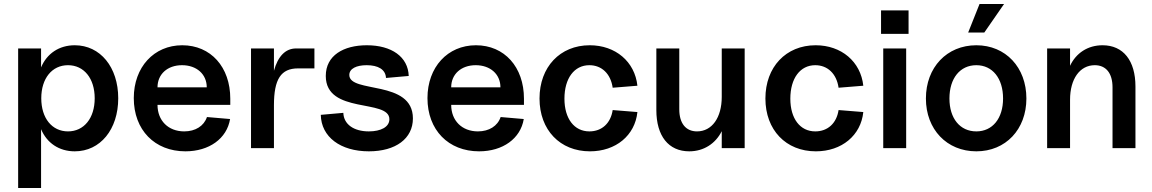

<svg xmlns="http://www.w3.org/2000/svg" viewBox="-20 -743 5776 963"><path d="M355 16C483 16 573 -94 573 -250C573 -406 483 -516 355 -516C276 -516 215 -474 186 -405V-500H71V200H186V-95C215 -26 276 16 355 16ZM321 -84C241 -84 187 -150 187 -250C187 -350 241 -416 321 -416C401 -416 455 -350 455 -250C455 -150 401 -84 321 -84Z M910 16C1029 16 1118 -48 1134 -146L1018 -156C1003 -111 960 -84 904 -84C824 -84 770 -138 770 -217H1135V-248C1135 -407 1037 -516 894 -516C752 -516 651 -406 651 -251C651 -91 756 16 910 16ZM1017 -305H770C770 -371 820 -416 893 -416C966 -416 1017 -371 1017 -305Z M1239 0H1354V-215C1354 -346 1389 -400 1475 -400H1557V-500H1465C1412 -500 1374 -461 1354 -388V-500H1239Z M1830 16C1965 16 2051 -48 2051 -149C2051 -345 1732 -273 1732 -367C1732 -399 1768 -416 1819 -416C1876 -416 1914 -395 1916 -352L2030 -362C2027 -458 1944 -516 1820 -516C1703 -516 1614 -465 1614 -362C1614 -168 1933 -249 1933 -145C1933 -106 1890 -84 1830 -84C1755 -84 1704 -119 1702 -177L1589 -167C1591 -56 1688 16 1830 16Z M2383 16C2502 16 2591 -48 2607 -146L2491 -156C2476 -111 2433 -84 2377 -84C2297 -84 2243 -138 2243 -217H2608V-248C2608 -407 2510 -516 2367 -516C2225 -516 2124 -406 2124 -251C2124 -91 2229 16 2383 16ZM2490 -305H2243C2243 -371 2293 -416 2366 -416C2439 -416 2490 -371 2490 -305Z M2939 16C3069 16 3165 -64 3177 -181L3053 -191C3043 -125 2999 -84 2936 -84C2860 -84 2811 -148 2811 -248C2811 -350 2860 -416 2936 -416C2998 -416 3043 -373 3053 -303L3177 -313C3164 -434 3067 -516 2938 -516C2789 -516 2686 -407 2686 -249C2686 -91 2789 16 2939 16Z M3437 16C3510 16 3569 -23 3600 -85V0H3715V-500H3600V-257C3600 -153 3551 -84 3476 -84C3420 -84 3387 -124 3387 -195V-500H3272V-191C3272 -61 3333 16 3437 16Z M4072 16C4202 16 4298 -64 4310 -181L4186 -191C4176 -125 4132 -84 4069 -84C3993 -84 3944 -148 3944 -248C3944 -350 3993 -416 4069 -416C4131 -416 4176 -373 4186 -303L4310 -313C4297 -434 4200 -516 4071 -516C3922 -516 3819 -407 3819 -249C3819 -91 3922 16 4072 16Z M4410 0H4525V-500H4410ZM4399 -573H4537V-691H4399Z M4877 16C5024 16 5128 -94 5128 -249C5128 -405 5024 -516 4877 -516C4729 -516 4624 -405 4624 -249C4624 -94 4729 16 4877 16ZM4877 -84C4795 -84 4742 -149 4742 -249C4742 -350 4795 -416 4877 -416C4958 -416 5011 -350 5011 -249C5011 -149 4958 -84 4877 -84ZM4836 -580H4917L5016 -723H4893Z M5560 -305V0H5675V-309C5675 -439 5614 -516 5510 -516C5436 -516 5377 -477 5347 -413V-500H5232V0H5347V-243C5347 -347 5396 -416 5471 -416C5527 -416 5560 -376 5560 -305Z"/></svg>

Font: Uncut Sans Semibold
Style: Regular
Weight: 600
Designer: Kasper Nordkvist
Foundry: UNCUT.wtf
Version: Version 1.304;Glyphs 3.2 (3246)